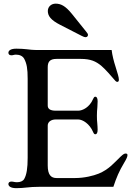

<svg xmlns="http://www.w3.org/2000/svg" viewBox="-20 -1009 708 1037"><path d="M25.4 -15.1C25.4 -4.9 35.2 7.3 68.4 7.3C87.4 7.3 110.4 5.4 122.1 3.9C137.2 1.5 169.9 0 191.9 0H592.3C608.9 -49.8 623 -84 650.9 -130.4C664.6 -152.8 668.5 -163.6 668.5 -171.9C668.5 -177.2 664.6 -179.7 659.2 -179.7C652.8 -179.7 647.9 -178.7 630.4 -162.1C597.7 -130.9 568.8 -94.2 513.2 -71.3C484.4 -59.6 435.5 -47.4 386.2 -47.4H285.2C255.4 -47.4 237.8 -64.9 237.8 -115.2V-331.1C237.8 -349.1 253.9 -363.8 281.7 -363.8H401.9C426.8 -363.8 463.9 -340.3 482.4 -296.9C485.8 -289.1 488.8 -283.7 494.6 -283.7C502 -283.7 507.3 -290.5 507.3 -308.1C507.3 -319.8 506.3 -331.1 505.4 -343.3C503.9 -355.5 503.4 -368.2 503.4 -384.3C503.4 -401.4 504.4 -416 505.9 -430.2C506.8 -442.9 507.3 -454.1 507.3 -461.9C507.3 -479.5 502 -486.8 494.6 -486.8C488.8 -486.8 485.8 -481 482.4 -473.6C463.9 -430.2 426.8 -411.1 401.9 -411.1H282.2C249.5 -411.1 237.8 -421.9 237.8 -439V-646C237.8 -674.8 249 -690.9 285.2 -690.9H415.5C470.7 -690.9 498 -677.2 526.4 -654.3C545.4 -638.7 585.4 -593.8 597.2 -579.1C606 -568.4 608.9 -566.9 614.3 -566.9C618.7 -566.9 622.1 -570.8 622.1 -578.1C622.1 -591.3 615.7 -610.8 604 -648.9C594.7 -677.7 586.4 -710 583 -738.8H186.5C156.2 -738.8 139.2 -741.2 122.1 -743.2C107.4 -744.6 92.3 -746.1 68.4 -746.1C35.2 -746.1 25.4 -734.4 25.4 -724.1C25.4 -715.3 31.2 -710.4 41.5 -710.4C45.9 -710.4 49.3 -710.9 52.7 -711.9C56.6 -712.9 60.5 -713.9 65.4 -713.9C86.4 -713.9 102.5 -706.5 110.8 -691.4C124.5 -665.5 129.4 -638.2 129.4 -583.5V-156.7C129.4 -101.6 124 -65.4 110.8 -42.5C104 -30.3 88.9 -24.9 72.8 -24.9C64.9 -24.9 60.1 -25.4 56.2 -26.4C51.8 -27.3 47.9 -28.3 41.5 -28.3C31.2 -28.3 25.4 -22.9 25.4 -15.1ZM441.9 -808.1C451.2 -808.1 455.1 -814.9 455.1 -820.3C455.1 -825.2 452.6 -829.6 446.8 -836.4L368.7 -933.6C332.5 -978.5 307.6 -989.3 280.3 -989.3C257.3 -989.3 238.3 -973.1 238.3 -949.7C238.3 -923.3 253.9 -900.9 304.7 -875L420.9 -815.4C432.1 -809.6 437 -808.1 441.9 -808.1Z"/></svg>

Font: Stoke
Style: Light
Weight: 300
Designer: Nicole Fally
Foundry: Nicole Fally
Version: Version 1.001